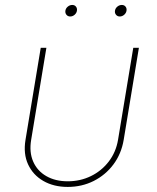

<svg xmlns="http://www.w3.org/2000/svg" viewBox="-20 -736 624 764"><path d="M249.5 7.8Q193.8 7.8 152.6 -15.9Q111.3 -39.6 91.8 -81.8Q72.3 -124 81.5 -179.7L142.1 -545.9H164.6L104 -179.7Q95.7 -130.4 112.1 -93Q128.4 -55.7 164.3 -35.2Q200.2 -14.6 249.5 -14.6Q299.3 -14.6 341.6 -35.2Q383.8 -55.7 412.6 -93Q441.4 -130.4 449.7 -179.7L510.3 -545.9H532.7L472.2 -179.7Q462.9 -124 431.4 -81.8Q399.9 -39.6 352.8 -15.9Q305.7 7.8 249.5 7.8ZM456.5 -670.4Q447.3 -670.4 441.7 -677.2Q436 -684.1 437.5 -693.4Q439 -703.1 447 -709.7Q455.1 -716.3 464.8 -716.3Q474.1 -716.3 479.5 -709.7Q484.9 -703.1 483.4 -693.4Q481.9 -684.1 474.1 -677.2Q466.3 -670.4 456.5 -670.4ZM259.3 -670.4Q250 -670.4 244.4 -677.2Q238.8 -684.1 240.2 -693.4Q241.7 -703.1 249.8 -709.7Q257.8 -716.3 267.6 -716.3Q276.9 -716.3 282.2 -709.7Q287.6 -703.1 286.1 -693.4Q284.7 -684.1 276.9 -677.2Q269 -670.4 259.3 -670.4Z"/></svg>

Font: Inter Thin
Style: Italic
Weight: 250
Italic angle: -9.3988°
Designer: Rasmus Andersson
Foundry: rsms
Version: Version 4.001;git-66647c0bb